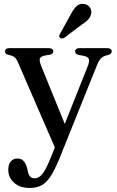

<svg xmlns="http://www.w3.org/2000/svg" viewBox="-20 -714 592 975"><path d="M319 -60 264.5 48.5 72 -395.5Q63.5 -416 54 -423.5Q44.5 -431 22.5 -435.5Q13 -438 9.2 -442Q5.5 -446 5.5 -452.5Q5.5 -460.5 11.2 -465Q17 -469.5 27.5 -469.5H229Q239 -469.5 244.8 -465Q250.5 -460.5 250.5 -453Q250.5 -446.5 246.5 -442.2Q242.5 -438 232 -436L210.5 -432.5Q186.5 -428 182.5 -416.8Q178.5 -405.5 190 -377ZM233 98 273.5 -2.5 287 -30 423.5 -372.5Q435.5 -401.5 431.2 -414Q427 -426.5 402.5 -431L380 -435Q370 -437 365.8 -441.5Q361.5 -446 361.5 -453Q361.5 -460.5 367.2 -465Q373 -469.5 383 -469.5H526Q536 -469.5 541.8 -465Q547.5 -460.5 547.5 -452.5Q547.5 -447 543.5 -442.8Q539.5 -438.5 529.5 -435Q505.5 -429.5 494.2 -419.2Q483 -409 472.5 -383L281 93Q257 151.5 235.5 183.5Q214 215.5 189.2 228Q164.5 240.5 131 240.5Q80 240.5 51 213.5Q22 186.5 22 148.5Q22 121.5 34.5 106.2Q47 91 68.5 91Q89 91 100.2 104Q111.5 117 117.5 139L121.5 156Q124.5 174 133.5 182.8Q142.5 191.5 154.5 191.5Q168 191.5 179.8 183.8Q191.5 176 204.5 156Q217.5 136 233 98ZM338 -638.5Q352 -666 367.5 -681.5Q383 -697 405.5 -694Q425.5 -691.5 435.5 -677.5Q445.5 -663.5 443.5 -647.5Q441 -629.5 428.5 -615.8Q416 -602 394.5 -588.5L306 -522Q300.5 -519 294.5 -518.8Q288.5 -518.5 284.5 -522.5Q279.5 -526.5 280.8 -532Q282 -537.5 285 -542.5Z"/></svg>

Font: Fraunces 16pt
Style: Regular
Weight: 400
Version: Version 1.000;[b76b70a41]